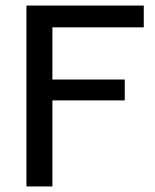

<svg xmlns="http://www.w3.org/2000/svg" viewBox="-20 -670 557 690"><path d="M168.3 0H75V-650H496.7V-571.7H168.3V-384.2H428.3V-309.2H168.3Z"/></svg>

Font: Familjen Grotesk Variable
Style: Regular
Weight: 400
Designer: Anders Wikstroem, Jonas Baeckman, Matilda Gysing, Kristian Moeller
Foundry: Familjen STHLM AB
Version: Version 2.000